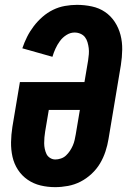

<svg xmlns="http://www.w3.org/2000/svg" viewBox="-20 -763 540 791"><path d="M207 8Q176 8 147 1Q118 -6 94 -22.5Q70 -39 54 -63.5Q38 -88 31.5 -117Q25 -146 25.5 -177Q26 -208 31 -240L62 -425H328L343 -514Q345 -527 346 -540Q347 -553 345.5 -565Q344 -577 340.5 -589Q337 -601 330 -610Q323 -619 311.5 -624Q300 -629 287 -629Q270 -629 254 -619Q238 -609 227 -594Q216 -579 208.5 -562.5Q201 -546 196 -529L72 -564Q80 -588 91.5 -611Q103 -634 119 -655Q135 -676 155 -693.5Q175 -711 198.5 -722.5Q222 -734 247.5 -738.5Q273 -743 297 -743Q328 -743 358.5 -736.5Q389 -730 413 -713.5Q437 -697 453 -672.5Q469 -648 476.5 -619Q484 -590 483.5 -558.5Q483 -527 478 -495L427 -190Q423 -165 414.5 -139Q406 -113 392 -89.5Q378 -66 357 -46.5Q336 -27 311.5 -14.5Q287 -2 260 3Q233 8 207 8ZM208 -106Q219 -106 231 -110Q243 -114 252 -122.5Q261 -131 268 -141.5Q275 -152 280 -163.5Q285 -175 287.5 -186.5Q290 -198 292 -209L309 -310H181L166 -221Q164 -209 163 -197Q162 -185 162 -173Q162 -161 164.5 -149.5Q167 -138 171.5 -128.5Q176 -119 186 -112.5Q196 -106 208 -106Z"/></svg>

Font: Iosevka Term Curly Heavy
Style: Italic
Weight: 900
Italic angle: -9°
Designer: Belleve Invis
Foundry: Belleve Invis
Version: Version 32.3.0